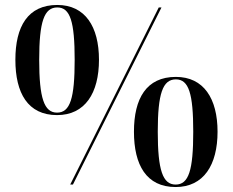

<svg xmlns="http://www.w3.org/2000/svg" viewBox="-20 -744 939 774"><path d="M210 -280C323 -280 379 -369 379 -503C379 -637 323 -724 211 -724C92 -724 42 -637 42 -503C42 -369 92 -280 210 -280ZM263 0H274L631 -714H620ZM210 -290C158 -290 138 -348 138 -503C138 -657 158 -714 211 -714C263 -714 281 -657 281 -503C281 -348 263 -290 210 -290ZM688 10C801 10 857 -79 857 -213C857 -347 801 -434 689 -434C570 -434 520 -347 520 -213C520 -79 570 10 688 10ZM688 0C636 0 616 -58 616 -213C616 -367 636 -424 689 -424C741 -424 759 -367 759 -213C759 -58 741 0 688 0Z"/></svg>

Font: Noto Serif Display Medium
Style: Regular
Weight: 500
Designer: Monotype Design Team
Foundry: Monotype Imaging Inc.
Version: Version 2.009